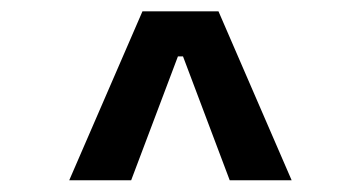

<svg xmlns="http://www.w3.org/2000/svg" viewBox="-20 -713 626 333"><path d="M100.1 -400.4 227.1 -693.4H358.9L485.8 -400.4H378.4L297.4 -615.2H288.6L207.5 -400.4Z"/></svg>

Font: Cascadia Mono PL
Style: Regular
Weight: 400
Monospace: yes
Designer: Aaron Bell
Foundry: Saja Typeworks
Version: Version 2102.003